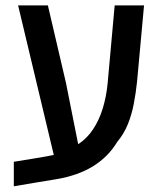

<svg xmlns="http://www.w3.org/2000/svg" viewBox="-20 -650 573 699"><path d="M30.3 28.3V-61L128.9 -77.1Q140.6 -79.1 152.1 -81.3Q163.6 -83.5 175.8 -85.9L45.9 -630.4H154.3L220.2 -348.1L264.6 -125Q296.9 -146 318.8 -179.2Q340.8 -212.4 353.8 -254.4Q366.7 -296.4 371.6 -343.8L397.5 -630.4H504.4L479 -353Q474.6 -311 467 -271.7Q459.5 -232.4 445.3 -197.5Q431.2 -162.6 406.7 -133.3Q374.5 -79.6 319.8 -45.4Q265.1 -11.2 185.1 2.4Q144.5 8.8 106 15.4Q67.4 22 30.3 28.3Z"/></svg>

Font: Open Sans SemiCondensed SemiBold
Style: Regular
Weight: 600
Width: 4
Designer: Monotype Design Team
Foundry: Monotype Imaging Inc.
Version: Version 3.000